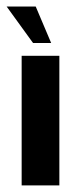

<svg xmlns="http://www.w3.org/2000/svg" viewBox="-42 -559 222 579"><path d="M57.7 -429.3H112.3L65.7 -539.3H-22ZM23.3 0H137V-390.7H23.3Z"/></svg>

Font: Jomhuria
Style: Regular
Weight: 400
Designer: Arabic design by Kourosh Beigpour, Latin design by Eben Sorkin, engineering by Lasse Fister and Khaled Hosney
Version: Version 1.0000